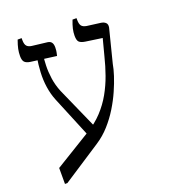

<svg xmlns="http://www.w3.org/2000/svg" viewBox="-132 -742 794 904"><g transform="rotate(-20 265.0 -289.5)"><path d="M38 68V-12L221 -124Q266 -151 298.5 -186Q331 -221 353.5 -261Q376 -301 391.5 -344.5Q407 -388 418 -433L440 -517L357 -529Q337 -532 328 -540Q319 -548 319 -572Q319 -589 323 -606.5Q327 -624 336 -647H356V-639Q356 -618 363 -608.5Q370 -599 388 -596L457 -587Q471 -585 479.5 -577Q488 -569 485 -553L443 -387Q439 -363 428.5 -330.5Q418 -298 401.5 -260.5Q385 -223 362 -185.5Q339 -148 309.5 -115Q280 -82 243 -58L50 68ZM222 -103 132 -321Q119 -353 113.5 -390Q108 -427 110 -465Q112 -503 118 -538L149 -536Q146 -516 145 -485.5Q144 -455 149 -420Q154 -385 168 -351L268 -126ZM209 -511 80 -528Q61 -531 53 -540Q45 -549 45 -570Q45 -588 48.5 -605Q52 -622 61 -647H81V-637Q81 -616 89 -607Q97 -598 114 -596L190 -587Q203 -585 209 -576.5Q215 -568 215 -552Q215 -544 214 -535.5Q213 -527 209 -511Z"/></g></svg>

Font: Noto Serif Hebrew Light
Style: Regular
Weight: 300
Version: Version 2.003